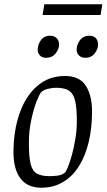

<svg xmlns="http://www.w3.org/2000/svg" viewBox="-20 -868 498 897"><path d="M173 9Q108 9 75.5 -34.5Q43 -78 43 -156Q43 -256 71 -337Q99 -418 153 -465.5Q207 -513 284 -513Q351 -513 380.5 -468Q410 -423 410 -347Q410 -270 394.5 -205Q379 -140 349 -92Q319 -44 274.5 -17.5Q230 9 173 9ZM212 -45Q229 -45 249 -47.5Q269 -50 281 -60Q287 -63 296.5 -85.5Q306 -108 315.5 -142.5Q325 -177 332 -218.5Q339 -260 339 -302Q339 -361 331.5 -395Q324 -429 303.5 -443.5Q283 -458 242 -458Q224 -458 204 -453Q184 -448 173 -438Q165 -430 151 -394.5Q137 -359 126 -307.5Q115 -256 115 -200Q115 -136 123 -102.5Q131 -69 152.5 -57Q174 -45 212 -45ZM378 -598Q360 -598 349 -609Q338 -620 338 -636Q338 -658 353 -679.5Q368 -701 398 -701Q417 -701 427.5 -690Q438 -679 438 -659Q438 -639 422.5 -618.5Q407 -598 378 -598ZM195 -598Q177 -598 166.5 -609Q156 -620 156 -636Q156 -658 170.5 -679.5Q185 -701 215 -701Q233 -701 244.5 -690Q256 -679 256 -659Q256 -639 240 -618.5Q224 -598 195 -598ZM179 -798 187 -848H458L450 -798Z"/></svg>

Font: Faustina Light
Style: Italic
Weight: 300
Italic angle: -8°
Designer: Alfonso Garcia
Foundry: http://www.omnibus-type.com
Version: Version 1.200